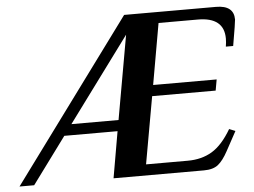

<svg xmlns="http://www.w3.org/2000/svg" viewBox="-115 -721 1036 783"><g transform="rotate(-5 403.5 -330.0)"><path d="M420 -660H796Q869 -660 869 -602Q869 -593 852 -495H822Q825 -513 825 -528Q825 -615 718 -615H557L513 -365H773L765 -320H505L456 -45H627Q684 -45 726.5 -70.5Q769 -96 806 -159L831 -149L788 -70Q768 -33 747.5 -16.5Q727 0 689 0H319L352 -190H134L-6 0H-66ZM167 -235H360L421 -579Z"/></g></svg>

Font: Philosopher
Style: Bold Italic
Weight: 700
Italic angle: -10°
Designer: Jovanny Lemonad
Foundry: Jovanny Lemonad
Version: Version 2.000